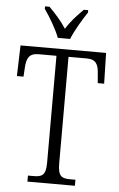

<svg xmlns="http://www.w3.org/2000/svg" viewBox="-61 -973 627 1015"><g transform="rotate(5 252.0 -465.5)"><path d="M218 -771H283C301 -816 339 -880 365 -918V-931H342C306 -895 276 -863 251 -822C225 -863 195 -895 160 -931H136V-918C163 -880 201 -816 218 -771ZM124 0H376V-32H348C303 -32 283 -42 283 -111V-676H379C431 -676 442 -648 445 -599L449 -551H483L479 -714H25L20 -551H55L58 -599C61 -648 73 -676 124 -676H219V-108C219 -41 198 -32 153 -32H124Z"/></g></svg>

Font: Noto Serif Hebrew Condensed Light
Style: Regular
Weight: 300
Width: 3
Designer: Monotype Design Team
Foundry: Monotype Imaging Inc.
Version: Version 2.004